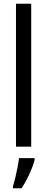

<svg xmlns="http://www.w3.org/2000/svg" viewBox="-20 -780 250 1021"><path d="M146 0H65V-760H146ZM164 71Q154 108 134.5 149.5Q115 191 95 221H49V210Q55 192 61.5 164.5Q68 137 73.5 109Q79 81 81 61H164Z"/></svg>

Font: Noto Sans Lao ExtraCondensed
Style: Regular
Weight: 400
Width: 2
Designer: Monotype Design Team
Foundry: Monotype Imaging Inc.
Version: Version 2.004; ttfautohint (v1.8.4.7-5d5b)